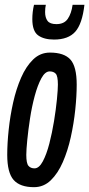

<svg xmlns="http://www.w3.org/2000/svg" viewBox="-20 -766 370 796"><path d="M121 10Q63 10 36.5 -20Q10 -50 10 -124Q10 -171 16 -228Q22 -285 34.5 -341Q47 -397 67.5 -444Q88 -491 117.5 -519.5Q147 -548 187 -548Q246 -548 272 -519Q298 -490 298 -415Q298 -368 292 -311Q286 -254 273.5 -197.5Q261 -141 240.5 -94Q220 -47 190.5 -18.5Q161 10 121 10ZM123 -68Q142 -68 157.5 -97Q173 -126 184.5 -170.5Q196 -215 204 -264Q212 -313 216 -354Q220 -395 220 -415Q220 -451 211 -460.5Q202 -470 186 -470Q167 -470 151.5 -441.5Q136 -413 124 -368.5Q112 -324 104.5 -275Q97 -226 93 -185Q89 -144 89 -124Q89 -89 98 -78.5Q107 -68 123 -68ZM204 -602Q162 -602 138 -619.5Q114 -637 114 -687Q114 -717 121 -746H170Q167 -733 167 -716Q167 -693 177 -679.5Q187 -666 214 -666Q246 -666 261 -688Q276 -710 281 -746H330Q321 -667 292 -634.5Q263 -602 204 -602Z"/></svg>

Font: Georama Extra Condensed Medium
Style: Italic
Weight: 500
Width: 2
Italic angle: -9°
Designer: Jean-Baptiste Levee
Foundry: Production Type
Version: Version 1.000